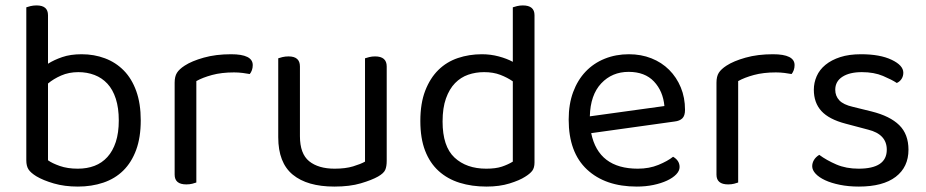

<svg xmlns="http://www.w3.org/2000/svg" viewBox="-20 -675 3416 708"><path d="M281 -475Q327 -475 367 -460Q407 -445 436.5 -415Q466 -385 482.5 -339Q499 -293 499 -231Q499 -168 482 -122Q465 -76 434.5 -46Q404 -16 361 -1.5Q318 13 267 13Q218 13 178.5 1.5Q139 -10 114 -25Q93 -38 85 -50.5Q77 -63 77 -84V-648Q82 -650 92.5 -652.5Q103 -655 115 -655Q157 -655 157 -619V-440Q179 -454 209.5 -464.5Q240 -475 281 -475ZM269 -409Q234 -409 205.5 -396.5Q177 -384 157 -367V-84Q172 -73 200.5 -63Q229 -53 267 -53Q301 -53 328.5 -63.5Q356 -74 376 -96Q396 -118 407 -151.5Q418 -185 418 -231Q418 -277 407 -311Q396 -345 376 -366.5Q356 -388 328.5 -398.5Q301 -409 269 -409Z M704 -2Q699 0 689 2.5Q679 5 667 5Q624 5 624 -31V-370Q624 -393 632.5 -406.5Q641 -420 661 -433Q687 -450 731.5 -462.5Q776 -475 832 -475Q912 -475 912 -435Q912 -425 909 -416.5Q906 -408 901 -402Q891 -404 875 -406Q859 -408 843 -408Q797 -408 762 -398.5Q727 -389 704 -376Z M1006 -460Q1011 -462 1021.5 -464.5Q1032 -467 1044 -467Q1086 -467 1086 -430V-173Q1086 -108 1120 -80.5Q1154 -53 1214 -53Q1254 -53 1282 -61.5Q1310 -70 1326 -79V-460Q1331 -462 1341.5 -464.5Q1352 -467 1363 -467Q1406 -467 1406 -430V-82Q1406 -61 1400.5 -48.5Q1395 -36 1374 -24Q1351 -11 1310.5 1Q1270 13 1213 13Q1113 13 1059.5 -31Q1006 -75 1006 -169Z M1951 -76Q1951 -56 1942.5 -45Q1934 -34 1916 -23Q1896 -10 1859 1.5Q1822 13 1774 13Q1720 13 1675 -1Q1630 -15 1597.5 -44.5Q1565 -74 1547.5 -119.5Q1530 -165 1530 -229Q1530 -294 1548 -340.5Q1566 -387 1596.5 -417Q1627 -447 1668.5 -461Q1710 -475 1757 -475Q1789 -475 1819 -467Q1849 -459 1871 -447V-648Q1876 -650 1886.5 -652.5Q1897 -655 1908 -655Q1951 -655 1951 -619ZM1871 -375Q1851 -389 1825 -399Q1799 -409 1765 -409Q1734 -409 1706.5 -399.5Q1679 -390 1658 -368.5Q1637 -347 1624.5 -312Q1612 -277 1612 -227Q1612 -135 1656 -94Q1700 -53 1773 -53Q1808 -53 1830.5 -60.5Q1853 -68 1871 -79Z M2160 -184Q2187 -53 2332 -53Q2374 -53 2408 -67Q2442 -81 2462 -97Q2486 -83 2486 -59Q2486 -45 2473.5 -32Q2461 -19 2439.5 -9Q2418 1 2389.5 7Q2361 13 2328 13Q2212 13 2144.5 -50Q2077 -113 2077 -234Q2077 -291 2093.5 -335.5Q2110 -380 2139.5 -411Q2169 -442 2210 -458.5Q2251 -475 2299 -475Q2344 -475 2382 -460Q2420 -445 2447.5 -417.5Q2475 -390 2490.5 -352.5Q2506 -315 2506 -270Q2506 -248 2496 -238.5Q2486 -229 2468 -227ZM2298 -410Q2237 -410 2197 -367.5Q2157 -325 2155 -246L2430 -284Q2425 -339 2391.5 -374.5Q2358 -410 2298 -410Z M2702 -2Q2697 0 2687 2.5Q2677 5 2665 5Q2622 5 2622 -31V-370Q2622 -393 2630.5 -406.5Q2639 -420 2659 -433Q2685 -450 2729.5 -462.5Q2774 -475 2830 -475Q2910 -475 2910 -435Q2910 -425 2907 -416.5Q2904 -408 2899 -402Q2889 -404 2873 -406Q2857 -408 2841 -408Q2795 -408 2760 -398.5Q2725 -389 2702 -376Z M3330 -123Q3330 -59 3283 -23Q3236 13 3147 13Q3109 13 3077 6.5Q3045 0 3022.5 -10.5Q3000 -21 2987.5 -34.5Q2975 -48 2975 -62Q2975 -74 2981.5 -85Q2988 -96 3001 -104Q3028 -84 3064 -68.5Q3100 -53 3146 -53Q3250 -53 3250 -123Q3250 -180 3181 -197L3098 -219Q3037 -235 3009 -265.5Q2981 -296 2981 -344Q2981 -370 2991.5 -394Q3002 -418 3024 -436Q3046 -454 3078.5 -464.5Q3111 -475 3155 -475Q3225 -475 3268 -454.5Q3311 -434 3311 -407Q3311 -394 3304.5 -384Q3298 -374 3287 -369Q3269 -381 3236 -395Q3203 -409 3158 -409Q3113 -409 3086.5 -392Q3060 -375 3060 -344Q3060 -321 3075 -305Q3090 -289 3125 -281L3194 -264Q3262 -247 3296 -213.5Q3330 -180 3330 -123Z"/></svg>

Font: Baloo Bhai 2
Style: Regular
Weight: 400
Designer: Supriya Tembe, Noopur Datye and Ek Type
Foundry: Ek Type
Version: Version 1.640;PS 1.000;hotconv 16.6.51;makeotf.lib2.5.65220;